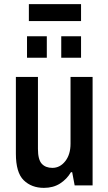

<svg xmlns="http://www.w3.org/2000/svg" viewBox="-20 -899 526 931"><path d="M193 12Q133 12 95 -25Q57 -62 57 -154V-526H164V-177Q164 -125 182.5 -105Q201 -85 234 -85Q271 -85 296.5 -117.5Q322 -150 322 -202V-526H429V0H342L330 -64H324Q304 -30 271 -9Q238 12 193 12ZM277 -619V-723H373V-619ZM111 -619V-723H207V-619ZM120 -797V-879H373V-797Z"/></svg>

Font: Archivo Narrow SemiBold
Style: Regular
Weight: 600
Designer: Hector Gatti
Foundry: Omnibus-Type
Version: Version 3.002